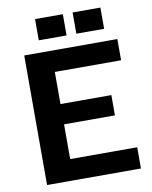

<svg xmlns="http://www.w3.org/2000/svg" viewBox="-94 -937 797 1007"><g transform="rotate(-10 304.5 -434.0)"><path d="M74 -690H570V-577H217V-406H488V-298H217V-113H574V0H74ZM163 -868H311V-755H163ZM363 -868H511V-755H363Z"/></g></svg>

Font: Mozilla Text BETA
Style: Bold
Weight: 700
Designer: Studio DRAMA
Foundry: Studio DRAMA
Version: Version 0.100